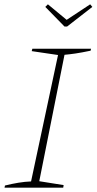

<svg xmlns="http://www.w3.org/2000/svg" viewBox="-20 -870 448 890"><path d="M1 0 3 -10Q35 -18 65.5 -23Q96 -28 124 -29L249 -615L127 -633L130 -644H402L400 -635Q357 -626 329.5 -622Q302 -618 279 -616L162 -30L275 -12L273 0ZM279 -747 190 -838 202 -850 289 -778 398 -850 408 -838 291 -747Z"/></svg>

Font: Piazzolla SC Thin
Style: Italic
Weight: 100
Italic angle: -11.3°
Designer: Juan Pablo del Peral
Foundry: Huerta Tipografica
Version: Version 1.330